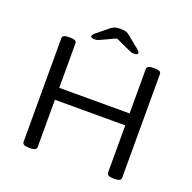

<svg xmlns="http://www.w3.org/2000/svg" viewBox="-146 -1001 1150 1149"><g transform="rotate(20 429.0 -426.0)"><path d="M156 2Q134 2 124.5 -4Q115 -10 115 -20V-680Q115 -691 124.5 -696.5Q134 -702 156 -702H164Q187 -702 196 -696.5Q205 -691 205 -680V-397H653V-680Q653 -691 662.5 -696.5Q672 -702 694 -702H702Q725 -702 734 -696.5Q743 -691 743 -680V-20Q743 -10 734 -4Q725 2 702 2H694Q672 2 662.5 -4Q653 -10 653 -20V-321H205V-20Q205 -10 196 -4Q187 2 164 2ZM305 -742Q279 -742 279 -754Q279 -763 298 -778L373 -839Q384 -847 395.5 -850.5Q407 -854 429 -854Q452 -854 463.5 -850.5Q475 -847 485 -839L560 -778Q579 -763 579 -754Q579 -742 553 -742Q543 -742 535 -745Q527 -748 516 -753L429 -793L343 -753Q333 -748 324.5 -745Q316 -742 305 -742Z"/></g></svg>

Font: Asap Expanded
Style: Regular
Weight: 400
Width: 7
Designer: Pablo Cosgaya
Foundry: Omnibus-Type
Version: Version 3.001; ttfautohint (v1.8.4.7-5d5b)